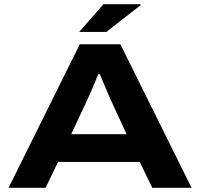

<svg xmlns="http://www.w3.org/2000/svg" viewBox="-20 -899 958 919"><path d="M358.9 -746.1 475.1 -878.9H652.8V-874L488.8 -746.1ZM21 0 361.8 -687H556.2L897 0H709L648.9 -124H257.8L198.2 0ZM320.8 -256.8H585.9L513.2 -414.1Q507.3 -426.3 494.9 -455.8Q482.4 -485.4 470.7 -513.4Q459 -541.5 458 -543.9H450.2Q417.5 -461.9 394 -413.1Z"/></svg>

Font: Archivo Expanded
Style: Bold
Weight: 700
Width: 7
Designer: Hector Gatti
Foundry: Omnibus-Type
Version: Version 2.001